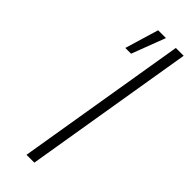

<svg xmlns="http://www.w3.org/2000/svg" viewBox="-244 -750 771 771"><g transform="rotate(45 141.5 -364.0)"><path d="M275.9 -727.5 155.3 0H110.8L231.4 -727.5ZM87.9 -584 130.9 -727.5H175.3L120.6 -584Z"/></g></svg>

Font: Inter 28pt ExtraLight
Style: Italic
Weight: 250
Italic angle: -9.3988°
Designer: Rasmus Andersson
Foundry: rsms
Version: Version 4.001;git-66647c0bb